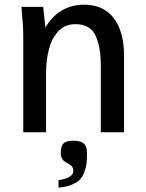

<svg xmlns="http://www.w3.org/2000/svg" viewBox="-20 -580 640 842"><path d="M74 -550H169.5L179 -459Q207.5 -508 250.8 -533.8Q294 -559.5 348.5 -559.5Q434 -559.5 479 -500.2Q524 -441 524 -334.5V0H422V-294.5Q422 -374.5 398.8 -424.2Q375.5 -474 311 -474Q264.5 -474 235.8 -443Q207 -412 194.5 -363.8Q182 -315.5 182 -260.5V0H82V-413.5Q82 -447 80.2 -473.5Q78.5 -500 74 -550ZM286.5 194.5Q293.5 189.5 297.5 184Q301.5 178.5 301.5 169.5Q301.5 160 297.8 153.2Q294 146.5 285 141Q277 136.5 267.8 131.2Q258.5 126 252.5 116.2Q246.5 106.5 246.5 89.5Q246.5 61 258.5 49Q270.5 37 301.5 37Q333.5 37 347.5 49.5Q361.5 62 361.5 91Q361.5 120 359.8 135.5Q358 151 352.5 167Q347 183 341.8 192.2Q336.5 201.5 328 210Q314 223 284 234Q273.5 237.5 259.2 240Q245 242.5 236.5 242.5V210Q250 208.5 265.2 203.8Q280.5 199 286.5 194.5Z"/></svg>

Font: JuliaMono Medium
Style: Regular
Weight: 500
Monospace: yes
Designer: cormullion
Foundry: corm
Version: Version 0.054; ttfautohint (v1.8.4)